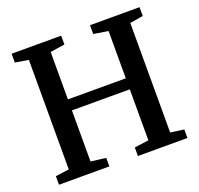

<svg xmlns="http://www.w3.org/2000/svg" viewBox="-129 -883 1059 1024"><g transform="rotate(-20 401.0 -371.5)"><path d="M113.5 -59V-680.5L38 -693V-743H319.5V-693L237 -680.5V-411.5H565.5V-680L483 -693V-743H764V-693L689 -680.5V-59L765.5 -48.5V0H484.5V-48.5L565.5 -59.5V-349H237V-59L322.5 -48.5V0H36.5V-48.5Z"/></g></svg>

Font: Merriweather 36pt SemiBold
Style: Regular
Weight: 600
Version: Version 2.100